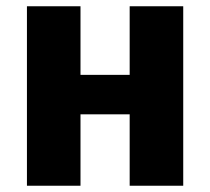

<svg xmlns="http://www.w3.org/2000/svg" viewBox="-20 -593 671 613"><path d="M394 0H565V-573H394V-354H237V-573H66V0H237V-228H394Z"/></svg>

Font: Glow Sans SC Normal ExtraBold
Style: Regular
Weight: 800
Designer: Ryoko NISHIZUKA (kana, bopomofo & ideographs); Paul D. Hunt (Latin, Greek & Cyrillic); Sandoll Communications, Soo-young
Version: Version 0.93